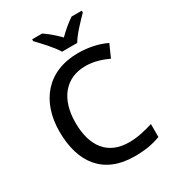

<svg xmlns="http://www.w3.org/2000/svg" viewBox="-223 -1063 1080 1196"><g transform="rotate(-30 317.5 -465.5)"><path d="M322 -781H431C456 -826 519 -890 556 -928V-941H483C448 -918 411 -887 376 -852C342 -887 306 -918 271 -941H199V-928C235 -890 296 -826 322 -781ZM402 -631C465 -631 518 -612 564 -591L604 -681C547 -709 475 -724 403 -724C181 -724 59 -573 59 -357C59 -134 167 10 388 10C466 10 521 0 576 -21V-114C520 -97 465 -83 403 -83C249 -83 173 -187 173 -356C173 -527 260 -631 402 -631Z"/></g></svg>

Font: Noto Sans Lao UI Med
Style: Regular
Weight: 500
Designer: Monotype Design Team
Foundry: Monotype Imaging Inc.
Version: Version 2.000